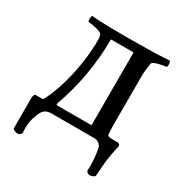

<svg xmlns="http://www.w3.org/2000/svg" viewBox="-136 -524 732 767"><g transform="rotate(30 230.0 -140.5)"><path d="M286.1 -375C288.1 -375 288.1 -374 288.1 -368.2V-43.9C288.1 -39.1 287.1 -39.1 283.2 -39.1H130.9C127 -39.1 126 -40 126 -42C126 -44.9 127 -47.9 127.9 -51.8C162.1 -145.5 183.6 -261.7 183.6 -368.2C183.6 -374 183.6 -375 185.5 -375ZM234.4 -414.1C194.3 -414.1 112.3 -414.1 72.3 -418.9C67.4 -414.1 67.4 -390.6 72.3 -390.6C85 -390.6 133.8 -381.8 136.7 -371.1C138.7 -364.3 140.6 -356.4 140.6 -349.6C140.6 -235.4 111.3 -115.2 74.2 -43C70.3 -33.2 67.4 -32.2 62.5 -32.2H32.2C29.3 -29.3 25.4 -21.5 25.4 -16.6V127.9C30.3 133.8 41 137.7 49.8 137.7C54.7 137.7 64.5 131.8 65.4 125C64.5 117.2 64.5 106.4 64.5 99.6C64.5 65.4 78.1 33.2 85 21.5C92.8 7.8 105.5 0 127 0H324.2C335.9 0 350.6 6.8 356.4 21.5C359.4 33.2 365.2 65.4 365.2 99.6C365.2 106.4 365.2 117.2 364.3 125C365.2 131.8 375 137.7 379.9 137.7C388.7 137.7 399.4 133.8 404.3 127.9C404.3 121.1 405.3 110.4 406.2 102.5C407.2 97.7 407.2 89.8 407.2 85C409.2 47.9 418.9 1 423.8 -18.6V-23.4C423.8 -25.4 422.9 -28.3 415 -32.2H401.4C379.9 -32.2 369.1 -32.2 366.2 -38.1C364.3 -40 363.3 -75.2 363.3 -85.9V-302.7C363.3 -316.4 364.3 -346.7 370.1 -371.1C373 -381.8 418 -390.6 430.7 -390.6C435.5 -390.6 435.5 -414.1 430.7 -418.9C390.6 -417 363.3 -415 323.2 -415C295.9 -415 261.7 -414.1 234.4 -414.1Z"/></g></svg>

Font: Crimson
Style: Roman
Weight: 400
Version: Version 0.2